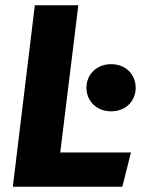

<svg xmlns="http://www.w3.org/2000/svg" viewBox="-20 -713 548 733"><path d="M447 0 480 -131H210L279 -693H113L29 0ZM404 -288C460 -288 498 -327 498 -378C498 -429 460 -468 404 -468C349 -468 310 -429 310 -378C310 -327 349 -288 404 -288Z"/></svg>

Font: Fira Sans OT
Style: Bold Italic
Weight: 700
Italic angle: -8°
Designer: Carrois Corporate & Edenspiekermann
Foundry: Carrois Corporate GbR & Edenspiekermann AG
Version: Version 2.001